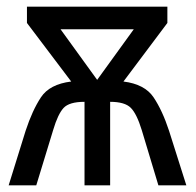

<svg xmlns="http://www.w3.org/2000/svg" viewBox="-20 -557 588 577"><path d="M272 -317 162 -469H382ZM61 -537V-488L194 -312Q129 -304 103 -264.5Q77 -225 57 -164L6 0H89L140 -167Q154 -214 171 -232.5Q188 -251 234 -251V0H311V-251Q355 -251 373 -233Q391 -215 406 -166L456 0H540L488 -164Q468 -225 441.5 -264.5Q415 -304 351 -312L483 -488V-537Z"/></svg>

Font: Noto Sans Display SemiCondensed
Style: Regular
Weight: 400
Width: 4
Designer: Monotype Design team
Foundry: Monotype Imaging Inc.
Version: 1.000